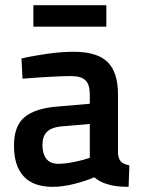

<svg xmlns="http://www.w3.org/2000/svg" viewBox="-20 -711 547 742"><path d="M34 -148Q34 -224 74.5 -258Q115 -292 199 -299L327 -310V-346Q327 -385 310 -401Q293 -417 255 -417Q197 -417 67 -407L63 -485Q105 -495 161.5 -503Q218 -511 264 -511Q355 -511 395.5 -471.5Q436 -432 436 -346V-118Q438 -96 448 -86Q458 -76 480 -72L477 11Q424 11 396 1Q368 -6 344 -26Q313 -12 268 -0.5Q223 11 183 11Q109 11 71.5 -29.5Q34 -70 34 -148ZM327 -101V-232L212 -222Q178 -218 161 -201Q144 -184 144 -151Q144 -117 159 -97.5Q174 -78 205 -78Q232 -78 266.5 -85Q301 -92 327 -101ZM109 -691H391V-608H109Z"/></svg>

Font: Cairo SemiBold
Style: Regular
Weight: 600
Designer: Mohamed Gaber, Accademia di Belle Arti di Urbino and others
Foundry: Kief Type Foundry, Accademia di Belle Arti di Urbino and others
Version: Version 3.011